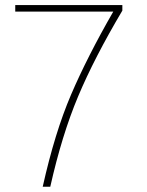

<svg xmlns="http://www.w3.org/2000/svg" viewBox="-20 -710 569 744"><path d="M39.1 -665V-690.4H454.1V-668.9Q345.7 -486.3 282.7 -336.4Q219.7 -186.5 174.8 13.7H145.5Q192.4 -196.3 255.4 -343.3Q318.4 -490.2 418.9 -665Z"/></svg>

Font: Gothic A1 Thin
Style: Regular
Weight: 250
Designer: HanYang I&C Co.,Ltd.
Foundry: HanYang I&C Co.,Ltd.
Version: Version 2.50